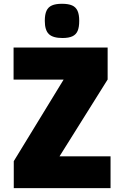

<svg xmlns="http://www.w3.org/2000/svg" viewBox="-20 -970 640 990"><path d="M51 -139 308 -559.5H50V-725H535V-560L287 -164H550V0H51ZM211 -862.5Q211 -895.5 219.8 -914.5Q228.5 -933.5 247.8 -942Q267 -950.5 299.5 -950.5Q332.5 -950.5 351.8 -942Q371 -933.5 379.8 -914.2Q388.5 -895 388.5 -862.5Q388.5 -829.5 380.2 -810.5Q372 -791.5 353.2 -782.8Q334.5 -774 302 -774Q253 -774 232 -794.2Q211 -814.5 211 -862.5Z"/></svg>

Font: JuliaMono Black
Style: Regular
Weight: 900
Monospace: yes
Designer: cormullion
Foundry: corm
Version: Version 0.054; ttfautohint (v1.8.4)